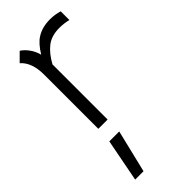

<svg xmlns="http://www.w3.org/2000/svg" viewBox="-255 -552 877 877"><g transform="rotate(-45 183.5 -113.5)"><path d="M343 -501V-445Q314 -452 285 -452Q234 -452 202 -427Q170 -402 145 -356V0H85V-350Q85 -429 43 -466L83 -506Q101 -495 117 -473Q133 -451 140 -424Q168 -470 196 -487Q231 -510 283 -510Q313 -510 343 -501ZM80 76H144L94 283H40Z"/></g></svg>

Font: Bellota Text
Style: Regular
Weight: 400
Designer: Kemie Guaida
Foundry: Kemie Guaida
Version: Version 4.001